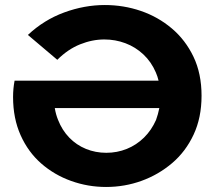

<svg xmlns="http://www.w3.org/2000/svg" viewBox="-20 -732 861 764"><path d="M402 12Q330 12 263 -12Q196 -36 144 -81.5Q92 -127 62 -194Q32 -261 32 -346Q32 -363 33.5 -379Q35 -395 38 -411H611Q607 -428 600 -444Q582 -486 550.5 -515.5Q519 -545 479 -560Q439 -575 395 -575Q347 -575 298.5 -555.5Q250 -536 208 -494L91 -593Q155 -653 235.5 -682.5Q316 -712 397 -712Q472 -712 540.5 -688.5Q609 -665 663.5 -619Q718 -573 750 -506Q782 -439 782 -351Q782 -264 750.5 -196.5Q719 -129 665 -83Q611 -37 543.5 -12.5Q476 12 402 12ZM198 -302Q202 -277 211 -255Q227 -214 255.5 -184.5Q284 -155 322 -139.5Q360 -124 403 -124Q446 -124 484.5 -139.5Q523 -155 553 -184.5Q583 -214 601 -255Q609 -277 614 -302Z"/></svg>

Font: Montserrat Z
Style: Bold
Weight: 700
Designer: Julieta Ulanovsky
Foundry: Julieta Ulanovsky
Version: Version 8.000